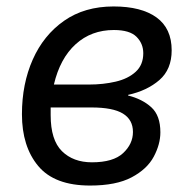

<svg xmlns="http://www.w3.org/2000/svg" viewBox="-20 -565 581 595"><path d="M259 10Q149 10 98.5 -50.5Q48 -111 48 -211Q48 -305 81.5 -380.5Q115 -456 178.5 -500.5Q242 -545 332 -545Q418 -545 465 -511Q512 -477 512 -409Q512 -350 474 -317Q436 -284 377 -271V-269Q421 -258 449 -232.5Q477 -207 477 -155Q477 -118 456.5 -79.5Q436 -41 388 -15.5Q340 10 259 10ZM147 -303H256Q300 -303 338.5 -312Q377 -321 400.5 -342.5Q424 -364 424 -400Q424 -430 403 -451Q382 -472 333 -472Q263 -472 214.5 -428Q166 -384 147 -303ZM265 -62Q331 -62 361.5 -90.5Q392 -119 392 -156Q392 -194 361 -213Q330 -232 263 -232H137V-208Q137 -131 172 -96.5Q207 -62 265 -62Z"/></svg>

Font: Manna Sans
Style: Italic
Weight: 400
Italic angle: -12°
Designer: Monotype Design Team
Foundry: Monotype Imaging Inc.
Version: Version 2.001.1; ttfautohint (v1.8.2)